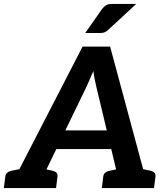

<svg xmlns="http://www.w3.org/2000/svg" viewBox="-41 -962 850 982"><path d="M8.2 0 381.4 -723.8H522.2L717.2 0H610.3Q592.2 0 581.5 -8.8Q570.9 -17.6 568.3 -31L453.1 -512.4Q448.9 -531 444.3 -551.8Q439.7 -572.5 436.5 -598.8Q425.8 -572.5 416.5 -552.1Q407.3 -531.7 398 -511.4L165.3 -31Q159.6 -19.1 146.4 -9.6Q133.2 0 115.6 0ZM97 0 105.1 -67.1H197.4L189.3 0ZM210.8 -199.5 240.1 -295.1H552.8L558.1 -199.5ZM526 0 534.1 -67.1H632.1L624 0ZM-21.4 0 -14.1 -58.1Q-12.6 -71.6 -4.1 -78.6Q4.4 -85.6 18.7 -88.8L77.4 -100.8L77.7 0ZM146.5 0 171.6 -100.8 227.6 -88.8Q241.1 -85.6 247.8 -78.6Q254.5 -71.6 252.9 -58.1L245.7 0ZM479.7 0 486.9 -58.1Q488.5 -71.6 497 -78.6Q505.5 -85.6 519.7 -88.8L578.5 -100.8L578.8 0ZM647.6 0 672.7 -100.8 728.6 -88.8Q742.2 -85.6 748.9 -78.6Q755.6 -71.6 754 -58.1L746.7 0ZM532.6 -941.8H655.5L514.5 -811.1Q504.2 -801.4 495.1 -797.3Q486.1 -793.1 470.7 -793.1H394.9L480.5 -915.3Q490.2 -928 501.1 -934.9Q512 -941.8 532.6 -941.8Z"/></svg>

Font: Aleo
Style: Italic
Weight: 400
Italic angle: -7°
Designer: Alessio Laiso
Foundry: Alessio Laiso
Version: Version 2.001;gftools[0.9.29]